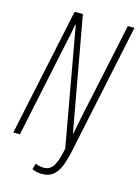

<svg xmlns="http://www.w3.org/2000/svg" viewBox="-131 -786 750 1035"><g transform="rotate(15 243.5 -269.0)"><path d="M207 176C281 176 309 126 333 17L487 -714H450L341 -201C333 -160 324 -118 316 -78H314L199 -714H153L2 0H39L150 -528C162 -582 169 -618 174 -648H177L295 12C277 101 258 141 208 141C192 141 176 137 163 130L153 164C166 171 186 176 207 176Z"/></g></svg>

Font: Noto Sans ExtraCondensed ExtraLight
Style: Italic
Weight: 200
Width: 2
Italic angle: -12°
Designer: Monotype Design Team
Foundry: Monotype Imaging Inc.
Version: Version 2.013